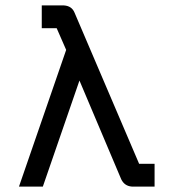

<svg xmlns="http://www.w3.org/2000/svg" viewBox="-20 -714 640 708"><path d="M50 -26 224 -530 189 -610H134V-694H216Q245 -692 255 -667L493 -110H550V-26H466Q439 -28 427 -53L273 -417L138 -26Z"/></svg>

Font: JetBrainsMono NF
Style: Regular
Weight: 400
Designer: Philipp Nurullin, Konstantin Bulenkov
Foundry: JetBrains
Version: Version 2.251; ttfautohint (v1.8.3);Nerd Fonts 2.2.2